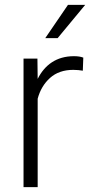

<svg xmlns="http://www.w3.org/2000/svg" viewBox="-20 -769 377 789"><path d="M322.3 -532.2C312.5 -536.1 299.8 -538.1 283.7 -538.1C211.9 -538.1 163.6 -502 134.8 -444.8L133.8 -528.3H76.7V0H134.8V-363.3C144 -397.9 161.1 -426.8 185.5 -448.7C210 -470.7 241.7 -481.9 281.2 -481.9C296.4 -481.9 308.1 -480.5 320.3 -478.5ZM216.8 -612.3 330.1 -749H259.3L166 -612.3Z"/></svg>

Font: Vazirmatn ExtraLight
Style: Regular
Weight: 200
Designer: Saber Rastikerdar
Foundry: Saber Rastikerdar
Version: Version 33.003